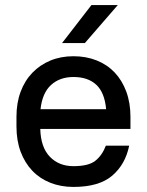

<svg xmlns="http://www.w3.org/2000/svg" viewBox="-20 -730 580 758"><path d="M270 8Q220 8 178.5 -8.5Q137 -25 107.5 -56Q78 -87 61.5 -131Q45 -175 45 -231V-269Q45 -324 61.5 -368Q78 -412 108 -443Q138 -474 179 -491Q220 -508 270 -508Q320 -508 361.5 -491.5Q403 -475 432.5 -444Q462 -413 478.5 -368.5Q495 -324 495 -269V-221H139Q141 -148 177 -111Q213 -74 270 -74Q329 -74 356 -95Q383 -116 398 -155H490Q475 -81 423 -36.5Q371 8 270 8ZM270 -426Q216 -426 181.5 -394.5Q147 -363 140 -299H399Q393 -365 360 -395.5Q327 -426 270 -426ZM341 -710H445L315 -560H225Z"/></svg>

Font: PT Root UI Web Medium
Style: Regular
Weight: 500
Designer: Vitaly Kuzmin
Foundry: ParaType Ltd.
Version: Version 1.001W